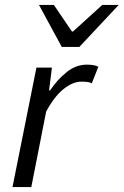

<svg xmlns="http://www.w3.org/2000/svg" viewBox="-20 -761 503 781"><path d="M30.8 0 128.2 -486.1H191.2L179.6 -393.2H183.6Q213.3 -437.4 251.2 -467.7Q289.1 -498.1 333.6 -498.1Q347.1 -498.1 359.1 -496.2Q371.2 -494.4 380.1 -489.4L353.3 -422.1Q345.9 -426.2 335.3 -427.6Q324.7 -428.9 311.5 -428.9Q275.4 -428.9 237.3 -397.8Q199.2 -366.7 167.6 -306.5L107.3 0ZM231.3 -570 138.6 -740.9H199.2L272.7 -632.7H276.7L396 -740.9H462.8L302.8 -570Z"/></svg>

Font: Source Sans 3 VF
Style: Italic
Weight: 200
Italic angle: -11°
Designer: Paul D. Hunt
Foundry: Adobe Systems Incorporated
Version: Version 3.042;hotconv 1.0.118;makeotfexe 2.5.65603